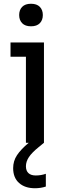

<svg xmlns="http://www.w3.org/2000/svg" viewBox="-20 -760 348 1022"><path d="M118 -458H36V-534H214V0L186 23Q150 52 134 76Q118 100 118 125Q118 149 131.5 161.5Q145 174 170 174Q199 174 224 165V233Q197 242 166 242Q113 242 81.5 214Q50 186 50 135Q50 97 70.5 66Q91 35 133 0H118ZM82 -680Q82 -707 98 -723.5Q114 -740 145 -740Q176 -740 192 -723.5Q208 -707 208 -680Q208 -653 192 -636.5Q176 -620 145 -620Q114 -620 98 -636.5Q82 -653 82 -680Z"/></svg>

Font: Sora-SIA
Style: Regular
Weight: 400
Designer: Jonathan Barnbrook, Julián Moncada
Foundry: Barnbrook Fonts
Version: Version 2.000